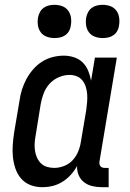

<svg xmlns="http://www.w3.org/2000/svg" viewBox="-20 -769 540 797"><path d="M155 8Q129 8 106 -1Q83 -10 67.5 -28Q52 -46 44 -69.5Q36 -93 33.5 -118Q31 -143 33 -169Q35 -195 39 -221L61 -351Q64 -374 71 -396.5Q78 -419 89.5 -440.5Q101 -462 117.5 -481Q134 -500 154.5 -513Q175 -526 198.5 -532Q222 -538 245 -538Q267 -538 288 -531Q309 -524 323.5 -509.5Q338 -495 346 -475.5Q354 -456 358 -434L374 -530H465L393 -99Q392 -93 393 -88Q394 -83 397 -79Q400 -75 405 -73.5Q410 -72 416 -72H431V8H402Q382 8 363 3.5Q344 -1 329 -12.5Q314 -24 306.5 -42Q299 -60 300 -80Q289 -60 273.5 -43Q258 -26 238.5 -14Q219 -2 198 3Q177 8 155 8ZM205 -72Q225 -72 246 -80Q267 -88 282 -104.5Q297 -121 305 -141Q313 -161 316 -182L338 -312Q340 -328 341.5 -344.5Q343 -361 342 -376.5Q341 -392 336.5 -407Q332 -422 323 -434Q314 -446 299.5 -452Q285 -458 269 -458Q246 -458 224 -448.5Q202 -439 186 -421.5Q170 -404 161.5 -382Q153 -360 149 -337L128 -207Q125 -192 124 -176Q123 -160 125 -145Q127 -130 133 -116Q139 -102 149.5 -91.5Q160 -81 174.5 -76.5Q189 -72 205 -72ZM406 -611Q390 -611 374.5 -616.5Q359 -622 349.5 -634.5Q340 -647 337.5 -663.5Q335 -680 338 -697Q340 -708 346 -719Q352 -730 362 -737Q372 -744 383.5 -746.5Q395 -749 406 -749Q423 -749 438 -743.5Q453 -738 462.5 -725.5Q472 -713 474.5 -696.5Q477 -680 474 -663Q473 -652 467 -641Q461 -630 451 -623Q441 -616 429.5 -613.5Q418 -611 406 -611ZM206 -611Q190 -611 174.5 -616.5Q159 -622 149.5 -634.5Q140 -647 137.5 -663.5Q135 -680 138 -697Q140 -708 146 -719Q152 -730 162 -737Q172 -744 183.5 -746.5Q195 -749 206 -749Q223 -749 238 -743.5Q253 -738 262.5 -725.5Q272 -713 274.5 -696.5Q277 -680 274 -663Q273 -652 267 -641Q261 -630 251 -623Q241 -616 229.5 -613.5Q218 -611 206 -611Z"/></svg>

Font: Iosevka Slab Medium
Style: Italic
Weight: 500
Italic angle: -9°
Monospace: yes
Designer: Belleve Invis
Foundry: Belleve Invis
Version: Version 11.1.0; ttfautohint (v1.8.3)